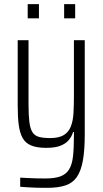

<svg xmlns="http://www.w3.org/2000/svg" viewBox="-20 -703 496 922"><path d="M206 199Q181 199 157.5 198.5Q134 198 114 196.5Q94 195 77 194V150Q95 151 114 152Q133 153 154.5 153.5Q176 154 198 154Q243 154 270 144Q297 134 311.5 111Q326 88 330.5 48.5Q335 9 335 -51V-69H331Q324 -46 309 -29Q294 -12 268.5 -2.5Q243 7 202 7Q157 7 129.5 -4.5Q102 -16 88.5 -40.5Q75 -65 70 -103Q65 -141 65 -195V-510H117V-203Q117 -150 121 -117.5Q125 -85 136 -68Q147 -51 167.5 -45.5Q188 -40 221 -40Q263 -40 286.5 -54.5Q310 -69 320.5 -96.5Q331 -124 333 -162Q335 -200 335 -246V-510H387V-59Q387 18 378 68Q369 118 349 147Q329 176 294 187.5Q259 199 206 199ZM113 -615V-683H167V-615ZM288 -615V-683H341V-615Z"/></svg>

Font: Saira Condensed Light
Style: Regular
Weight: 300
Width: 3
Designer: Hector Gatti with collaboration of the Omnibus-Type team
Foundry: Omnibus-Type
Version: Version 1.101